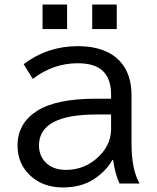

<svg xmlns="http://www.w3.org/2000/svg" viewBox="-20 -782 690 844"><path d="M167 -762.2H274.9V-654.3H167ZM385.3 -762.2H493.2V-654.3H385.3ZM468.3 -348.1V-367.2Q468.3 -437.5 429.7 -472.2Q394.5 -503.9 321.3 -503.9Q213.9 -503.9 124 -435.1L84 -500Q188.5 -579.1 322.8 -579.1Q444.8 -579.1 506.8 -513.2Q558.1 -458.5 558.1 -362.8V-150.9Q558.1 -38.6 593.3 24.9H505.4Q486.3 -15.6 477.1 -79.1H474.1Q446.3 -29.3 392.1 5.9Q336.9 42 255.9 42Q171.4 42 115.7 -7.8Q57.1 -60.5 57.1 -142.1Q57.1 -239.7 142.6 -294.4Q227.1 -348.1 399.9 -348.1ZM468.3 -278.8H405.3Q151.4 -278.8 151.4 -143.1Q151.4 -99.1 178.7 -69.8Q211.9 -35.2 270 -35.2Q345.2 -35.2 401.9 -83Q468.3 -138.7 468.3 -214.8Z"/></svg>

Font: FORM UDPGothic
Style: Regular
Weight: 400
Foundry: Pronama LLC
Version: Version 1.05101